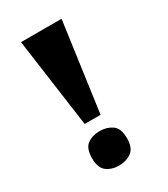

<svg xmlns="http://www.w3.org/2000/svg" viewBox="-180 -797 778 890"><g transform="rotate(-30 209.0 -352.5)"><path d="M147 -238 81 -714H298L232 -238ZM190 9Q151 9 124 -11Q97 -31 97 -83Q97 -136 124 -155.5Q151 -175 190 -175Q228 -175 256 -155.5Q284 -136 284 -83Q284 -31 256 -11Q228 9 190 9Z"/></g></svg>

Font: Noto Serif Black
Style: Regular
Weight: 900
Designer: Monotype Design Team
Foundry: Monotype Imaging Inc.
Version: Version 2.014; ttfautohint (v1.8.4.7-5d5b)